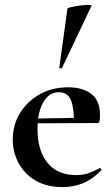

<svg xmlns="http://www.w3.org/2000/svg" viewBox="-20 -751 458 783"><path d="M235 12Q170 12 124.5 -15Q79 -42 55.5 -86.5Q32 -131 32 -182Q32 -241 61 -289Q90 -337 141 -366Q192 -395 258 -395Q317 -395 352.5 -368Q388 -341 388 -280Q388 -267 386 -258Q384 -249 377 -249H281Q283 -306 270 -340.5Q257 -375 220 -375Q180 -375 156.5 -334Q133 -293 133 -225Q133 -167 151 -125Q169 -83 204 -60Q239 -37 290 -37Q320 -37 340.5 -44.5Q361 -52 386 -65Q388 -67 391.5 -63Q395 -59 393 -56Q356 -19 317.5 -3.5Q279 12 235 12ZM98 -248 97 -267 316 -271V-249ZM233 -474Q232 -471 226.5 -472.5Q221 -474 222 -476L255 -716Q257 -719 272.5 -722.5Q288 -726 307.5 -728.5Q327 -731 341 -731Q355 -731 353 -727Z"/></svg>

Font: Cormorant Infant Light
Style: Bold
Weight: 700
Version: Version 4.001